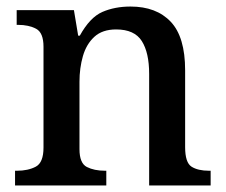

<svg xmlns="http://www.w3.org/2000/svg" viewBox="-20 -567 691 587"><path d="M26 0V-45H32Q66 -45 89.5 -57.5Q113 -70 113 -116V-424Q113 -467 90.5 -479Q68 -491 35 -491H31V-536H206L219 -458H224Q255 -514 293 -530.5Q331 -547 379 -547Q458 -547 502 -500.5Q546 -454 546 -352V-117Q546 -70 565.5 -57.5Q585 -45 619 -45H624V0H436V-341Q436 -406 413.5 -441.5Q391 -477 335 -477Q293 -477 268.5 -454.5Q244 -432 233.5 -395.5Q223 -359 223 -317V-111Q223 -68 245.5 -56.5Q268 -45 301 -45H305V0Z"/></svg>

Font: Noto Serif Tamil Medium
Style: Regular
Weight: 500
Designer: Indian Type Foundry, Tom Grace, and the Monotype Design Team
Foundry: Monotype Imaging Inc.
Version: Version 2.004; ttfautohint (v1.8.4.7-5d5b)